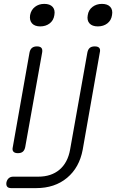

<svg xmlns="http://www.w3.org/2000/svg" viewBox="-20 -789 640 989"><path d="M38 180Q23 180 17 172.5Q11 165 13 151Q16 137 25 129Q34 121 48 121H177Q244 121 286.5 85Q329 49 341 -18L430 -518Q433 -534 442 -542Q451 -550 468 -550Q485 -550 491.5 -542Q498 -534 494 -518L406 -18Q389 74 325.5 127Q262 180 166 180ZM46 -32 132 -518Q135 -534 144.5 -542Q154 -550 170 -550Q187 -550 193.5 -542Q200 -534 197 -518L110 -32Q107 -16 98 -8Q89 0 72 0Q56 0 49 -8Q42 -16 46 -32ZM187 -653Q159 -653 145 -668.5Q131 -684 135 -711Q140 -738 160 -753.5Q180 -769 208 -769Q237 -769 251 -753.5Q265 -738 260 -711Q256 -684 236 -668.5Q216 -653 187 -653ZM484 -653Q455 -653 441 -668.5Q427 -684 432 -711Q436 -738 456.5 -753.5Q477 -769 505 -769Q534 -769 548 -753.5Q562 -738 557 -711Q553 -684 533 -668.5Q513 -653 484 -653Z"/></svg>

Font: Maple Mono ExtraLight
Style: Italic
Weight: 275
Italic angle: -10°
Monospace: yes
Designer: subframe7536
Version: Version 7.000